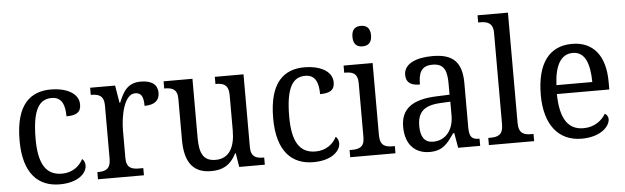

<svg xmlns="http://www.w3.org/2000/svg" viewBox="-48 -935 3646 1120"><g transform="rotate(-5 1774.5 -375.0)"><path d="M262 10C371 10 421 -43 421 -87C421 -105 414 -118 404 -126C383 -84 340 -51 280 -51C184 -51 144 -124 144 -266C144 -445 189 -496 258 -496C319 -496 335 -445 335 -382C393 -382 420 -398 420 -444C420 -512 343 -546 258 -546C140 -546 50 -479 50 -265C50 -69 138 10 262 10Z M486 0H755V-42H730C690 -42 656 -50 656 -109V-270C656 -353 680 -481 745 -481C781 -481 794 -458 794 -403C857 -403 882 -431 882 -472C882 -518 850 -546 784 -546C705 -546 679 -495 654 -434H650L633 -536H487V-494H490C530 -494 564 -485 564 -426V-114C564 -51 531 -42 489 -42H486Z M1148 10C1209 10 1259 -8 1296 -81H1300L1313 0H1463V-42H1460C1420 -42 1385 -50 1385 -109V-536H1217V-494H1220C1261 -494 1294 -485 1294 -422V-216C1294 -118 1260 -53 1180 -53C1107 -53 1086 -101 1086 -190V-536H917V-494H920C961 -494 994 -485 994 -427V-186C994 -49 1048 10 1148 10Z M1747 10C1856 10 1906 -43 1906 -87C1906 -105 1899 -118 1889 -126C1868 -84 1825 -51 1765 -51C1669 -51 1629 -124 1629 -266C1629 -445 1674 -496 1743 -496C1804 -496 1820 -445 1820 -382C1878 -382 1905 -398 1905 -444C1905 -512 1828 -546 1743 -546C1625 -546 1535 -479 1535 -265C1535 -69 1623 10 1747 10Z M2091 -638C2122 -638 2146 -653 2146 -698C2146 -743 2122 -758 2091 -758C2060 -758 2037 -743 2037 -698C2037 -653 2060 -638 2091 -638ZM1963 0H2228V-42H2216C2173 -42 2141 -51 2141 -114V-536H1971V-494H1977C2018 -494 2050 -485 2050 -426V-109C2050 -50 2017 -42 1975 -42H1963Z M2428 10C2505 10 2534 -30 2573 -87H2580L2595 0H2724V-42H2721C2679 -42 2664 -58 2664 -114V-373C2664 -500 2607 -546 2493 -546C2397 -546 2324 -516 2324 -450C2324 -406 2352 -387 2405 -387C2405 -451 2419 -496 2488 -496C2561 -496 2572 -446 2572 -373V-313L2496 -310C2355 -305 2286 -256 2286 -150C2286 -41 2347 10 2428 10ZM2453 -48C2403 -48 2380 -83 2380 -145C2380 -223 2413 -264 2515 -269L2573 -272V-191C2573 -106 2526 -48 2453 -48Z M2775 0H3040V-42H3028C2986 -42 2953 -51 2953 -114V-760H2775V-718H2787C2826 -718 2862 -709 2862 -650V-114C2862 -51 2830 -42 2787 -42H2775Z M3318 10C3431 10 3484 -49 3484 -90C3484 -107 3474 -119 3464 -123C3442 -85 3398 -50 3334 -50C3245 -50 3198 -115 3196 -262H3503V-306C3503 -464 3430 -546 3309 -546C3177 -546 3102 -451 3102 -264C3102 -91 3182 10 3318 10ZM3408 -314H3198C3203 -430 3240 -493 3309 -493C3381 -493 3407 -421 3408 -314Z"/></g></svg>

Font: Noto Serif Ethiopic SemiCondensed
Style: Regular
Weight: 400
Width: 4
Designer: Monotype Design Team
Foundry: Monotype Imaging Inc.
Version: Version 2.102